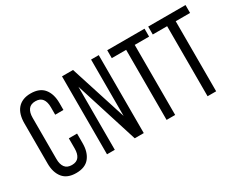

<svg xmlns="http://www.w3.org/2000/svg" viewBox="-96 -1097 1833 1493"><g transform="rotate(-30 820.5 -350.0)"><path d="M242 -707Q323 -707 361.5 -659Q400 -611 400 -531V-468H326V-535Q326 -583 306.5 -609.5Q287 -636 244 -636Q202 -636 182 -609.5Q162 -583 162 -535V-165Q162 -117 182 -90.5Q202 -64 244 -64Q287 -64 306.5 -90.5Q326 -117 326 -165V-256H400V-169Q400 -89 361.5 -41Q323 7 242 7Q162 7 123.5 -41Q85 -89 85 -169V-531Q85 -571 94.5 -603.5Q104 -636 123.5 -659Q143 -682 172.5 -694.5Q202 -707 242 -707Z M591 0H521V-700H620L782 -194V-700H851V0H770L591 -566Z M1056 0V-629H927V-700H1262V-629H1133V0Z M1424 0V-629H1295V-700H1630V-629H1501V0Z"/></g></svg>

Font: Bebas Neue Regular
Style: Regular
Weight: 400
Designer: Ryoichi Tsunekawa & LGV (GE)
Foundry: Free Software Foundation, Inc.
Version: Version 1.003 August 13, 2016